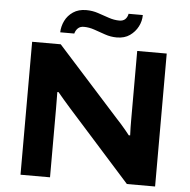

<svg xmlns="http://www.w3.org/2000/svg" viewBox="-58 -932 981 989"><g transform="rotate(5 432.5 -437.0)"><path d="M84.4 0V-687.4H232.2L554.6 -329.7Q563.3 -320.9 576 -306.4Q588.6 -291.9 601.3 -276.9Q614 -261.9 622.2 -250.9L629.4 -251.1Q628.4 -269.7 628 -292.5Q627.7 -315.3 627.7 -332.5V-687.4H780.3V0H634.5L310 -362.4Q292.8 -381.2 273.2 -404.5Q253.7 -427.8 242.4 -441L236.2 -440.8Q236.2 -427 236.6 -404.2Q237 -381.4 237 -355.6V0ZM224.2 -748.6Q225 -779.5 239 -808.3Q253 -837.1 280.7 -855.7Q308.3 -874.3 348.3 -874.3Q380.4 -874.3 409.5 -864.5Q438.6 -854.8 466.8 -845.1Q495.1 -835.4 522 -835.4Q541.4 -835.4 552.4 -845.8Q563.4 -856.3 566.8 -874.3H640.3Q640.5 -843.2 625.6 -814.5Q610.7 -785.8 583.6 -766.7Q556.5 -747.6 516.3 -747.6Q485 -747.6 455.5 -757.8Q425.9 -768 398.1 -777.7Q370.3 -787.3 343.5 -787.3Q324 -787.3 312.8 -776.4Q301.5 -765.6 296.9 -748.6Z"/></g></svg>

Font: Archivo SemiBold SemiExpanded
Style: Regular
Weight: 600
Width: 6
Version: Version 2.001